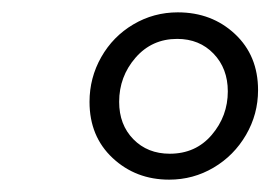

<svg xmlns="http://www.w3.org/2000/svg" viewBox="-20 -773 438 311"><path d="M125 -608Q125 -647 144 -680.5Q163 -714 196 -733.5Q229 -753 268 -753Q323 -753 360.5 -718Q398 -683 398 -627Q398 -588 378.5 -554.5Q359 -521 326 -501.5Q293 -482 254 -482Q200 -482 162.5 -517Q125 -552 125 -608ZM349 -625Q349 -662 326 -686Q303 -710 267 -710Q226 -710 199.5 -679.5Q173 -649 173 -608Q173 -571 196 -547.5Q219 -524 255 -524Q297 -524 323 -554.5Q349 -585 349 -625Z"/></svg>

Font: Nebula Sans Book
Style: Regular
Weight: 400
Italic angle: -9°
Designer: Paul D. Hunt for Adobe (as Source Sans)
Foundry: Nebula Entertainment & Broadcasting LLC
Version: Version 1.010